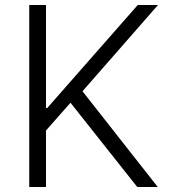

<svg xmlns="http://www.w3.org/2000/svg" viewBox="-20 -748 681 768"><path d="M97 0H164V-226L262 -337L529 0H611L310 -383L612 -728H531L169 -316H164V-728H97Z"/></svg>

Font: Wafeq Light
Style: Regular
Weight: 300
Designer: Rasmus Andersson & Azza Alameddine
Foundry: Google & TypeTogether
Version: Version 3.000;January 28, 2025;FontCreator 15.0.0.3014 64-bi